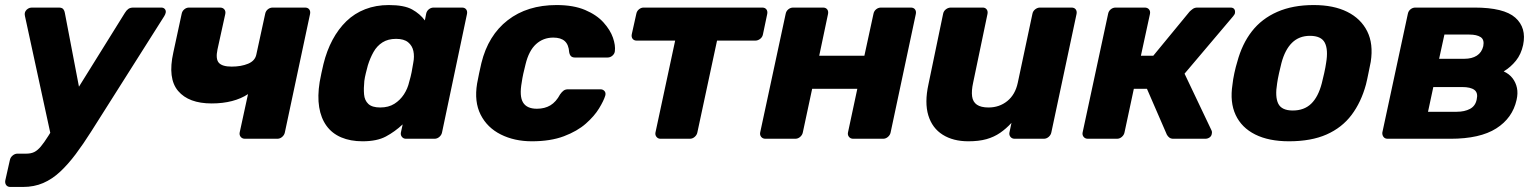

<svg xmlns="http://www.w3.org/2000/svg" viewBox="-37 -550 6097 761"><path d="M4 191Q-7 191 -12.5 183.5Q-18 176 -16 165L2 85Q4 74 13 66.5Q22 59 32 59H67Q86 59 99 52.5Q112 46 125 30.5Q138 15 155 -12L458 -499Q464 -509 471.5 -514.5Q479 -520 492 -520H602Q611 -520 616 -514.5Q621 -509 620 -501Q619 -494 614 -486L324 -28Q293 21 263 61Q233 101 201.5 130.5Q170 160 134 175.5Q98 191 54 191ZM165 -11 62 -486Q59 -499 65 -507Q68 -512 74.5 -516Q81 -520 89 -520H196Q209 -520 214 -513.5Q219 -507 220 -499L290 -133Z M934 0Q923 0 917 -7.5Q911 -15 913 -25L946 -177Q919 -159 882.5 -149.5Q846 -140 802 -140Q711 -140 669 -189.5Q627 -239 650 -342L683 -495Q685 -506 693.5 -513Q702 -520 712 -520H835Q846 -520 852 -513Q858 -506 856 -495L825 -354Q817 -316 830.5 -301Q844 -286 881 -286Q919 -286 946.5 -297.5Q974 -309 979 -334L1014 -495Q1016 -506 1024.5 -513Q1033 -520 1044 -520H1172Q1183 -520 1188.5 -513Q1194 -506 1192 -495L1092 -25Q1090 -15 1081.5 -7.5Q1073 0 1062 0Z M1400 10Q1352 10 1315.5 -5.5Q1279 -21 1257 -51.5Q1235 -82 1228 -125.5Q1221 -169 1230 -225Q1234 -245 1237 -260.5Q1240 -276 1245 -296Q1258 -349 1281 -392Q1304 -435 1336 -466Q1368 -497 1410.5 -513.5Q1453 -530 1504 -530Q1565 -530 1596.5 -512.5Q1628 -495 1647 -469L1652 -495Q1654 -506 1662.5 -513Q1671 -520 1682 -520H1794Q1805 -520 1810.5 -513Q1816 -506 1814 -495L1715 -25Q1713 -15 1704.5 -7.5Q1696 0 1685 0H1572Q1562 0 1556 -7.5Q1550 -15 1552 -25L1559 -57Q1528 -28 1492.5 -9Q1457 10 1400 10ZM1470 -124Q1503 -124 1526 -138.5Q1549 -153 1564 -176Q1579 -199 1585 -226Q1591 -246 1594.5 -264Q1598 -282 1601 -301Q1606 -326 1601.5 -347.5Q1597 -369 1580.5 -382.5Q1564 -396 1533 -396Q1501 -396 1479 -382Q1457 -368 1443.5 -344Q1430 -320 1421 -291Q1417 -276 1413 -260Q1409 -244 1407 -229Q1404 -200 1406 -176Q1408 -152 1423 -138Q1438 -124 1470 -124Z M2071 10Q2002 10 1948 -17Q1894 -44 1868 -95.5Q1842 -147 1854 -219Q1857 -235 1862 -259.5Q1867 -284 1871 -300Q1898 -410 1975.5 -470Q2053 -530 2169 -530Q2236 -530 2282 -510.5Q2328 -491 2355 -461Q2382 -431 2392.5 -400.5Q2403 -370 2400 -347Q2399 -337 2390.5 -329.5Q2382 -322 2371 -322H2242Q2232 -322 2226.5 -327Q2221 -332 2219 -343Q2217 -373 2201.5 -387Q2186 -401 2156 -401Q2116 -401 2087.5 -375Q2059 -349 2046 -295Q2041 -276 2037 -257.5Q2033 -239 2031 -224Q2021 -169 2036 -144Q2051 -119 2091 -119Q2122 -119 2144.5 -132.5Q2167 -146 2183 -176Q2190 -186 2197 -191Q2204 -196 2214 -196H2343Q2353 -196 2359 -189Q2365 -182 2362 -171Q2356 -151 2337.5 -120.5Q2319 -90 2285 -60Q2251 -30 2198 -10Q2145 10 2071 10Z M2581 0Q2571 0 2565 -7.5Q2559 -15 2561 -25L2639 -389H2487Q2476 -389 2470.5 -396Q2465 -403 2467 -414L2485 -495Q2487 -506 2495.5 -513Q2504 -520 2514 -520H2984Q2995 -520 3000.5 -513Q3006 -506 3004 -495L2987 -414Q2985 -403 2976 -396Q2967 -389 2956 -389H2805L2727 -25Q2725 -15 2716.5 -7.5Q2708 0 2697 0Z M2997 0Q2986 0 2980 -7.5Q2974 -15 2976 -25L3077 -495Q3079 -506 3087.5 -513Q3096 -520 3107 -520H3225Q3236 -520 3241.5 -513Q3247 -506 3245 -495L3210 -329H3389L3425 -495Q3427 -506 3435.5 -513Q3444 -520 3455 -520H3573Q3584 -520 3589.5 -513Q3595 -506 3593 -495L3493 -25Q3491 -15 3482.5 -7.5Q3474 0 3463 0H3345Q3334 0 3328 -7.5Q3322 -15 3324 -25L3361 -198H3182L3145 -25Q3143 -15 3134.5 -7.5Q3126 0 3115 0Z M3801 10Q3741 10 3699.5 -16Q3658 -42 3642.5 -92.5Q3627 -143 3643 -216L3701 -495Q3703 -506 3712 -513Q3721 -520 3732 -520H3858Q3868 -520 3873.5 -513Q3879 -506 3877 -495L3820 -222Q3813 -190 3816 -168Q3819 -146 3835 -135Q3851 -124 3881 -124Q3924 -124 3955.5 -149.5Q3987 -175 3997 -222L4055 -495Q4057 -506 4066 -513Q4075 -520 4085 -520H4210Q4221 -520 4226.5 -513Q4232 -506 4230 -495L4130 -25Q4128 -15 4119.5 -7.5Q4111 0 4100 0H3985Q3974 0 3968 -7.5Q3962 -15 3964 -25L3972 -63Q3951 -40 3927 -23.5Q3903 -7 3873 1.5Q3843 10 3801 10Z M4275 0Q4264 0 4258 -7.5Q4252 -15 4254 -25L4355 -495Q4357 -506 4365.5 -513Q4374 -520 4385 -520H4500Q4511 -520 4517 -513Q4523 -506 4521 -495L4485 -329H4534L4678 -504Q4683 -509 4690.5 -514.5Q4698 -520 4709 -520H4840Q4850 -520 4854.5 -514.5Q4859 -509 4858 -500Q4858 -494 4851 -486L4658 -258L4765 -33Q4766 -31 4766.5 -28Q4767 -25 4766 -20Q4765 -11 4757.5 -5.5Q4750 0 4740 0H4614Q4604 0 4598 -4.5Q4592 -9 4588 -16L4509 -198H4457L4420 -25Q4418 -15 4409.5 -7.5Q4401 0 4390 0Z M5072 10Q4992 10 4938 -17Q4884 -44 4860.5 -94.5Q4837 -145 4848 -215Q4850 -235 4855.5 -260.5Q4861 -286 4867 -305Q4886 -376 4925 -426Q4964 -476 5025.5 -503Q5087 -530 5170 -530Q5249 -530 5303 -503Q5357 -476 5382 -426Q5407 -376 5396 -305Q5392 -286 5387 -260.5Q5382 -235 5377 -215Q5358 -145 5320 -94.5Q5282 -44 5221 -17Q5160 10 5072 10ZM5087 -112Q5132 -112 5160 -139Q5188 -166 5202 -220Q5206 -235 5211.5 -260Q5217 -285 5219 -300Q5228 -353 5214 -380.5Q5200 -408 5155 -408Q5112 -408 5084 -380.5Q5056 -353 5042 -300Q5038 -285 5032.5 -260Q5027 -235 5025 -220Q5016 -166 5029.5 -139Q5043 -112 5087 -112Z M5463 0Q5452 0 5446.5 -7.5Q5441 -15 5442 -25L5543 -495Q5545 -506 5553.5 -513Q5562 -520 5573 -520H5807Q5924 -520 5969 -480Q6014 -440 6000 -372Q5992 -335 5971.5 -309.5Q5951 -284 5923 -267Q5945 -257 5958 -240Q5971 -223 5975.5 -201.5Q5980 -180 5974 -154Q5958 -82 5893.5 -41Q5829 0 5712 0ZM5623 -107H5737Q5768 -107 5789.5 -118.5Q5811 -130 5816 -156Q5822 -182 5807 -193.5Q5792 -205 5758 -205H5644ZM5667 -317H5767Q5797 -317 5816.5 -329.5Q5836 -342 5842 -367Q5847 -393 5831.5 -403Q5816 -413 5787 -413H5688Z"/></svg>

Font: Rubik
Style: Bold Italic
Weight: 700
Italic angle: -12°
Designer: Hubert and Fischer
Foundry: Hubert and Fischer
Version: Version 2.300;gftools[0.9.30]